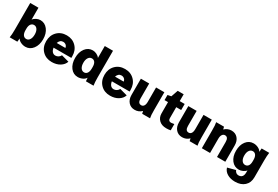

<svg xmlns="http://www.w3.org/2000/svg" viewBox="80 -1930 4885 3376"><g transform="rotate(30 2522.5 -242.0)"><path d="M216.8 -703.1V-460.9Q237.3 -491.2 277.3 -511.7Q317.4 -532.2 357.9 -532.2Q448.7 -532.2 507.3 -456.5Q565.9 -380.9 565.9 -262.2Q565.9 -143.6 507.3 -67.9Q448.7 7.8 357.9 7.8Q308.6 7.8 263.4 -14.2Q218.3 -36.1 201.2 -69.8Q199.7 -54.2 197 -29.8Q194.3 -5.4 193.8 0H39.1Q49.8 -54.7 49.8 -162.1V-703.1ZM216.8 -277.8V-248Q216.8 -185.5 240.2 -152.3Q263.7 -119.1 304.2 -119.1Q345.7 -119.1 370.8 -157.7Q396 -196.3 396 -262.2Q396 -325.7 370.8 -363.8Q345.7 -401.9 304.2 -401.9Q264.6 -401.9 240.7 -370.1Q216.8 -338.4 216.8 -277.8Z M627.9 -262.2Q627.9 -381.3 701.9 -456.8Q775.9 -532.2 893.6 -532.2Q1009.8 -532.2 1084.2 -456.5Q1158.7 -380.9 1158.7 -262.2V-228H797.9Q804.7 -177.7 829.8 -149.9Q855 -122.1 893.6 -122.1Q924.3 -122.1 951.9 -139.4Q979.5 -156.7 993.7 -186L1147.5 -144Q1126 -76.7 1057.1 -34.4Q988.3 7.8 893.6 7.8Q775.9 7.8 701.9 -67.4Q627.9 -142.6 627.9 -262.2ZM893.6 -401.9Q861.8 -401.9 839.1 -382.3Q816.4 -362.8 804.7 -327.1H980.5Q976.6 -360.8 952.9 -381.3Q929.2 -401.9 893.6 -401.9Z M1563.5 -460.9V-703.1H1730.5V-162.1Q1730.5 -62.5 1740.7 0H1586.4Q1586.4 -10.3 1580.6 -69.8Q1562 -35.6 1516.8 -13.9Q1471.7 7.8 1422.4 7.8Q1331.1 7.8 1273.4 -67.6Q1215.8 -143.1 1215.8 -262.2Q1215.8 -381.3 1273.4 -456.8Q1331.1 -532.2 1422.4 -532.2Q1462.9 -532.2 1503.4 -511.7Q1543.9 -491.2 1563.5 -460.9ZM1563.5 -248V-277.8Q1563.5 -338.4 1540.5 -370.1Q1517.6 -401.9 1478.5 -401.9Q1435.5 -401.9 1409.7 -363.8Q1383.8 -325.7 1383.8 -262.2Q1383.8 -195.8 1409.7 -157.5Q1435.5 -119.1 1478.5 -119.1Q1517.6 -119.1 1540.5 -152.3Q1563.5 -185.5 1563.5 -248Z M1811.5 -262.2Q1811.5 -381.3 1885.5 -456.8Q1959.5 -532.2 2077.1 -532.2Q2193.4 -532.2 2267.8 -456.5Q2342.3 -380.9 2342.3 -262.2V-228H1981.4Q1988.3 -177.7 2013.4 -149.9Q2038.6 -122.1 2077.1 -122.1Q2107.9 -122.1 2135.5 -139.4Q2163.1 -156.7 2177.2 -186L2331.1 -144Q2309.6 -76.7 2240.7 -34.4Q2171.9 7.8 2077.1 7.8Q1959.5 7.8 1885.5 -67.4Q1811.5 -142.6 1811.5 -262.2ZM2077.1 -401.9Q2045.4 -401.9 2022.7 -382.3Q2000 -362.8 1988.3 -327.1H2164.1Q2160.2 -360.8 2136.5 -381.3Q2112.8 -401.9 2077.1 -401.9Z M2888.2 0H2729Q2722.2 -19 2717.3 -50.8Q2659.7 6.8 2577.1 6.8Q2498 6.8 2449.2 -47.6Q2400.4 -102.1 2400.4 -192.9V-522.9H2569.3V-217.8Q2569.3 -121.1 2637.2 -121.1Q2670.9 -121.1 2689.9 -149.7Q2709 -178.2 2709 -233.9V-522.9H2877V-163.1Q2877 -98.6 2879.2 -65.9Q2881.3 -33.2 2888.2 0Z M3019.5 -175.8V-404.8H2948.7V-508.8L3019.5 -522.9L3067.9 -662.1H3189V-522.9H3289.6V-399.9H3189V-176.8Q3189 -117.2 3246.6 -117.2Q3263.2 -117.2 3308.6 -126V1Q3271 9.8 3221.7 9.8Q3126 9.8 3072.8 -43Q3019.5 -95.7 3019.5 -175.8Z M3851.6 0H3692.4Q3685.5 -19 3680.7 -50.8Q3623 6.8 3540.5 6.8Q3461.4 6.8 3412.6 -47.6Q3363.8 -102.1 3363.8 -192.9V-522.9H3532.7V-217.8Q3532.7 -121.1 3600.6 -121.1Q3634.3 -121.1 3653.3 -149.7Q3672.4 -178.2 3672.4 -233.9V-522.9H3840.3V-163.1Q3840.3 -98.6 3842.5 -65.9Q3844.7 -33.2 3851.6 0Z M3929.2 -522.9H4088.4Q4093.8 -506.8 4100.1 -473.1Q4161.1 -530.8 4239.3 -530.8Q4319.3 -530.8 4367.7 -475.8Q4416 -420.9 4416 -330.1V0H4248V-303.2Q4248 -401.9 4180.2 -401.9Q4147 -401.9 4127 -372.3Q4106.9 -342.8 4106.9 -288.1V0H3939.9V-359.9Q3939.9 -425.3 3937.7 -457.3Q3935.5 -489.3 3929.2 -522.9Z M4829.6 -21V-64Q4810.1 -36.1 4769.5 -17.1Q4729 2 4688.5 2Q4596.7 2 4539.3 -71.8Q4481.9 -145.5 4481.9 -263.2Q4481.9 -380.4 4539.6 -455.1Q4597.2 -529.8 4688.5 -529.8Q4738.3 -529.8 4783.2 -507.6Q4828.1 -485.4 4846.7 -450.2Q4852.5 -514.6 4852.5 -522H5006.8Q4996.6 -457.5 4996.6 -362.8V-20Q4996.6 90.8 4926 155Q4855.5 219.2 4736.8 219.2Q4644 219.2 4578.4 180.4Q4512.7 141.6 4492.7 73.2L4653.8 30.8Q4665 60.5 4686.3 76.2Q4707.5 91.8 4734.9 91.8Q4780.8 91.8 4805.2 63.5Q4829.6 35.2 4829.6 -21ZM4649.9 -263.2Q4649.9 -200.2 4675.8 -162.6Q4701.7 -125 4744.6 -125Q4783.7 -125 4806.6 -156Q4829.6 -187 4829.6 -246.1V-275.9Q4829.6 -337.9 4806.6 -370.8Q4783.7 -403.8 4744.6 -403.8Q4701.7 -403.8 4675.8 -366Q4649.9 -328.1 4649.9 -263.2Z"/></g></svg>

Font: LT Superior Black
Style: Regular
Weight: 900
Designer: Daniel Lyons
Foundry: LyonsType
Version: Version 2.005